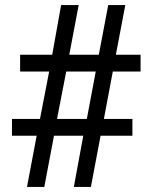

<svg xmlns="http://www.w3.org/2000/svg" viewBox="-20 -734 599 754"><path d="M86 0 124 -201H27V-267H137L173 -453H59V-519H185L220 -714H289L252 -519H368L405 -714H472L435 -519H532V-453H423L388 -267H500V-201H375L337 0H270L307 -201H192L154 0ZM204 -267H321L356 -453H240Z"/></svg>

Font: Noto Nastaliq Urdu SemiBold
Style: Regular
Weight: 600
Version: Version 3.007